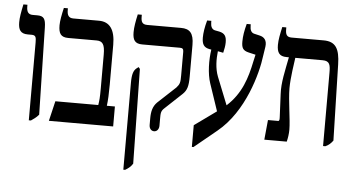

<svg xmlns="http://www.w3.org/2000/svg" viewBox="-57 -750 2009 1092"><g transform="rotate(5 948.0 -203.5)"><path d="M122 7H134C148 -3 163 -12 178 -30L167 -527C166 -577 155 -592 118 -592H92C66 -592 57 -608 57 -637V-647H34C24 -599 19 -571 19 -544C19 -501 32 -479 74 -479H95C119 -479 122 -468 122 -438Z M236 0H603V-114H557C561 -144 563 -184 563 -235V-463C563 -549 532 -592 470 -592H324C297 -592 288 -608 288 -637V-647H265C256 -608 249 -572 249 -547C249 -500 262 -479 305 -479H466C501 -479 514 -461 514 -403V-209C514 -155 512 -139 508 -114H263Z M837 7C854 7 865 -8 865 -27V-65C865 -98 865 -111 884 -128L981 -219C1005 -242 1012 -266 1012 -321V-501C1012 -569 988 -592 939 -592H746C716 -592 710 -608 710 -637V-647H687C678 -607 672 -573 672 -544C672 -500 685 -479 727 -479H942C957 -479 963 -474 963 -458V-323C963 -283 961 -273 942 -252L840 -157C816 -133 809 -103 809 -64V-27C809 -6 821 7 837 7ZM682 240H692C709 230 723 220 735 201L726 -339L718 -349L706 -340C690 -327 682 -305 682 -257Z M1059 77H1068L1196 -28C1346 -150 1406 -374 1418 -475L1426 -527C1431 -563 1415 -582 1387 -588L1357 -595C1339 -599 1332 -615 1332 -638V-647H1309C1298 -607 1293 -575 1293 -545C1293 -510 1300 -494 1335 -486L1374 -477L1365 -437C1346 -344 1318 -251 1235 -176L1172 -334C1154 -381 1154 -432 1159 -478L1190 -472C1195 -495 1199 -511 1199 -532C1199 -566 1189 -583 1158 -590L1132 -595C1115 -599 1107 -614 1107 -638V-647H1083C1072 -608 1067 -574 1067 -548C1067 -509 1079 -492 1110 -486L1121 -484C1112 -425 1113 -347 1132 -291L1184 -137L1059 -47Z M1466 0H1594C1599 -20 1603 -44 1603 -69C1603 -125 1583 -234 1583 -304C1583 -364 1598 -455 1601 -479H1757C1798 -479 1802 -456 1802 -411V7H1815C1835 -2 1846 -13 1858 -29L1847 -463C1845 -552 1822 -592 1753 -592H1570C1541 -592 1535 -608 1535 -637V-647H1512C1503 -607 1496 -573 1496 -544C1496 -500 1510 -479 1551 -479H1564V-477C1550 -403 1532 -332 1536 -266L1542 -140C1543 -123 1543 -113 1535 -113H1477Z"/></g></svg>

Font: Noto Serif Hebrew ExtraCondensed SemiBold
Style: Regular
Weight: 600
Width: 2
Designer: Monotype Design Team
Foundry: Monotype Imaging Inc.
Version: Version 2.004